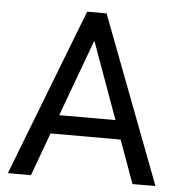

<svg xmlns="http://www.w3.org/2000/svg" viewBox="-48 -686 680 732"><g transform="rotate(5 291.5 -320.0)"><path d="M485.8 0 425.8 -165H157.7L97.2 0H8.8L256.3 -639.6H330.6L573.7 0ZM292 -528.8 184.6 -237.3H399.9L294.4 -528.8Z"/></g></svg>

Font: Yantramanav
Style: Regular
Weight: 400
Version: Version 1.000;PS 1.0;hotconv 1.0.72;makeotf.lib2.5.5900; ttf